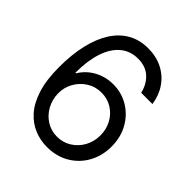

<svg xmlns="http://www.w3.org/2000/svg" viewBox="-204 -872 1015 1015"><g transform="rotate(45 304.0 -364.0)"><path d="M309.1 10.3Q261.2 10.3 216.1 -8.1Q170.9 -26.4 135 -66.4Q99.1 -106.4 78.1 -172.6Q57.1 -238.8 57.1 -335Q57.1 -428.2 74.5 -502.7Q91.8 -577.1 125.2 -629.6Q158.7 -682.1 207.8 -710Q256.8 -737.8 320.3 -737.8Q381.3 -737.8 429 -713.4Q476.6 -689 506.3 -645.5Q536.1 -602.1 544.4 -544.9H460Q448.7 -595.7 413.8 -628.4Q378.9 -661.1 321.3 -661.1Q263.2 -661.1 222.4 -626.7Q181.6 -592.3 160.4 -528.1Q139.2 -463.9 139.2 -374H143.6Q162.1 -404.8 189.7 -426.8Q217.3 -448.7 251.7 -460.7Q286.1 -472.7 324.2 -472.7Q386.7 -472.7 438.2 -441.9Q489.7 -411.1 520.3 -356.9Q550.8 -302.7 550.8 -232.9Q550.8 -165 520.8 -109.9Q490.7 -54.7 436.3 -22.2Q381.8 10.3 309.1 10.3ZM309.1 -65.9Q354 -65.9 389.6 -88.4Q425.3 -110.8 446.3 -148.7Q467.3 -186.5 467.3 -232.9Q467.3 -278.8 447 -316.2Q426.8 -353.5 391.4 -375.5Q356 -397.5 311 -397.5Q266.1 -397.5 229.7 -374.5Q193.4 -351.6 172.1 -313.5Q150.9 -275.4 151.9 -231.4Q152.8 -186 173.6 -148.4Q194.3 -110.8 229.7 -88.4Q265.1 -65.9 309.1 -65.9Z"/></g></svg>

Font: V-Inter
Style: Regular-375
Weight: 375
Designer: Rasmus Andersson
Foundry: rsms
Version: Version 4.000;git-4146feb